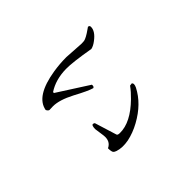

<svg xmlns="http://www.w3.org/2000/svg" viewBox="-71 -826 1063 1063"><g transform="rotate(45 460.0 -294.5)"><path d="M712 -137Q694 -176 644 -170L587 -162Q574 -162 565 -165Q552 -169 562 -184L691 -224Q699 -226 699 -244Q700 -327 610 -419Q582 -448 553 -469L551 -484Q559 -496 584 -484Q668 -441 722 -343Q749 -294 759 -245Q768 -196 756 -160Q752 -148 746 -143Q737 -137 712 -137ZM419 -315Q411 -285 370 -209Q332 -136 332 -86L333 -58Q331 -49 318 -43Q227 -59 200 -229Q192 -280 192 -331L199 -443Q199 -454 198 -463Q195 -482 165 -524Q160 -530 158 -534Q158 -546 170 -546Q204 -546 237 -502Q254 -480 258 -461Q236 -333 237 -284Q238 -201 277 -142H284L400 -323Q416 -325 419 -315Z"/></g></svg>

Font: cwTeXFangSong
Style: Medium
Weight: 500
Version: Version 1.17